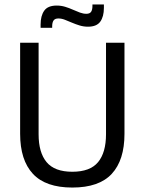

<svg xmlns="http://www.w3.org/2000/svg" viewBox="-20 -831 650 863"><path d="M305 12Q185 12 127.8 -49.8Q70.5 -111.5 70.5 -229.5V-639H153.5V-227.5Q153.5 -145.5 189.5 -102.2Q225.5 -59 305 -59Q385 -59 420.8 -102.2Q456.5 -145.5 456.5 -227.5V-639H539.5V-229.5Q539.5 -111.5 482.5 -49.8Q425.5 12 305 12ZM375.5 -711Q356 -711 338 -716.5Q320 -722 303.2 -729.2Q286.5 -736.5 271.5 -742.2Q256.5 -748 242.5 -748Q227 -748 220.8 -739Q214.5 -730 214.5 -712.5V-706H162.5V-721Q162.5 -760 178.8 -783Q195 -806 235 -806Q254.5 -806 272.8 -800.5Q291 -795 307.5 -787.5Q324 -780 339.2 -774.5Q354.5 -769 368 -769Q383.5 -769 389.5 -778Q395.5 -787 395.5 -804.5V-811H447V-795.5Q447 -756.5 430.8 -733.8Q414.5 -711 375.5 -711Z"/></svg>

Font: Anek Latin Medium
Style: Regular
Weight: 400
Version: Version 1.003